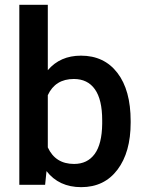

<svg xmlns="http://www.w3.org/2000/svg" viewBox="-20 -770 603 800"><path d="M524.4 -258.8Q524.4 -135.7 469.5 -63Q414.6 9.8 318.4 9.8Q225.6 9.8 173.8 -57.1L168 0H60.5V-750H179.2V-477.5Q230.5 -538.1 317.4 -538.1Q414.1 -538.1 469.2 -466.3Q524.4 -394.5 524.4 -265.6ZM405.8 -269Q405.8 -355 375.5 -397.9Q345.2 -440.9 287.6 -440.9Q210.4 -440.9 179.2 -373.5V-155.8Q210.9 -86.9 288.6 -86.9Q344.2 -86.9 374.5 -128.4Q404.8 -169.9 405.8 -253.9Z"/></svg>

Font: Shabnam Medium FD
Style: Medium-FD
Weight: 500
Foundry: DejaVu fonts team - Redesigned by Saber Rastikerdar - Based on Vazir font
Version: Version 5.0.0